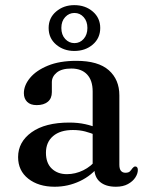

<svg xmlns="http://www.w3.org/2000/svg" viewBox="-20 -716 580 748"><path d="M347.5 -61V-71L341 -74V-359.5Q341 -403 319.2 -426Q297.5 -449 258 -449Q220 -449 201 -433.2Q182 -417.5 182 -396V-357Q182 -332.5 166.2 -319.5Q150.5 -306.5 123 -306.5Q98.5 -306.5 85.8 -319.2Q73 -332 73 -353Q73 -383.5 97 -412.5Q121 -441.5 166.5 -460.2Q212 -479 277.5 -479Q362.5 -479 403.8 -442.5Q445 -406 445 -344.5V-74Q445 -58 451.2 -50.5Q457.5 -43 468.5 -43Q481 -43 486.2 -48.5Q491.5 -54 495.5 -60Q498 -63 500.8 -65.2Q503.5 -67.5 507 -67.5Q512 -67.5 514.5 -63.8Q517 -60 517 -54Q517 -39.5 507.2 -24.5Q497.5 -9.5 478.5 1Q459.5 11.5 431.5 11.5Q392 11.5 369.8 -7.2Q347.5 -26 347.5 -61ZM50.5 -104Q50.5 -163 103.2 -200.8Q156 -238.5 250 -238.5Q284 -238.5 312.2 -232.2Q340.5 -226 362 -216L354 -189.5Q333.5 -198 311.8 -203.8Q290 -209.5 264 -209.5Q214.5 -209.5 186.8 -185.8Q159 -162 159 -121Q159 -80.5 181.8 -59Q204.5 -37.5 240.5 -37.5Q273.5 -37.5 304.2 -52.5Q335 -67.5 357 -95.5L367.5 -72.5Q338 -32.5 291.5 -10.5Q245 11.5 193 11.5Q130 11.5 90.2 -19.8Q50.5 -51 50.5 -104ZM269.5 -517.5Q228 -517.5 198.8 -542.2Q169.5 -567 169.5 -607Q169.5 -646.5 198.8 -671.2Q228 -696 269.5 -696Q312.5 -696 341.5 -671Q370.5 -646 370.5 -607Q370.5 -567.5 341.5 -542.5Q312.5 -517.5 269.5 -517.5ZM270 -665.5Q249 -665.5 234 -649.5Q219 -633.5 219 -607Q219 -580.5 234 -564.2Q249 -548 270 -548Q291.5 -548 306 -564.5Q320.5 -581 320.5 -607Q320.5 -633 306 -649.2Q291.5 -665.5 270 -665.5Z"/></svg>

Font: Fraunces 17pt
Style: Regular
Weight: 400
Version: Version 1.000;[b76b70a41]